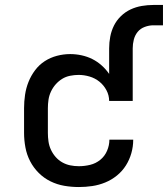

<svg xmlns="http://www.w3.org/2000/svg" viewBox="-20 -746 677 774"><path d="M298 8Q268 8 239 3Q210 -2 183.5 -15Q157 -28 136 -49Q115 -70 101.5 -96Q88 -122 82.5 -151.5Q77 -181 77 -210V-310Q77 -337 81 -364Q85 -391 95 -416Q105 -441 121.5 -463Q138 -485 160.5 -499.5Q183 -514 209.5 -521Q236 -528 263 -528Q286 -528 309 -523Q332 -518 352 -508Q372 -498 389.5 -482.5Q407 -467 420 -448V-551Q420 -575 424.5 -598.5Q429 -622 439.5 -643Q450 -664 467.5 -681Q485 -698 506.5 -708Q528 -718 551.5 -722Q575 -726 598 -726H637V-644H598Q581 -644 563.5 -637.5Q546 -631 535 -617.5Q524 -604 519.5 -586.5Q515 -569 515 -551V-339H420Q420 -362 409 -382.5Q398 -403 380.5 -417Q363 -431 341 -437.5Q319 -444 297 -444Q280 -444 262.5 -440.5Q245 -437 230.5 -428Q216 -419 204.5 -406Q193 -393 185.5 -377Q178 -361 175.5 -344Q173 -327 173 -310V-210Q173 -193 175.5 -175.5Q178 -158 185.5 -142Q193 -126 204.5 -113Q216 -100 231 -91.5Q246 -83 263 -79.5Q280 -76 298 -76Q321 -76 343.5 -81.5Q366 -87 384 -101.5Q402 -116 411.5 -138Q421 -160 421 -183H517V-182Q517 -155 509.5 -128.5Q502 -102 487.5 -79Q473 -56 451.5 -38.5Q430 -21 404.5 -10.5Q379 0 352 4Q325 8 298 8Z"/></svg>

Font: Iosevka Fixed Medium Extended
Style: Regular
Weight: 500
Width: 7
Monospace: yes
Designer: Belleve Invis
Foundry: Belleve Invis
Version: Version 24.1.1; ttfautohint (v1.8.4)